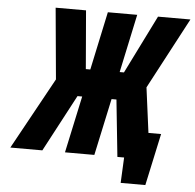

<svg xmlns="http://www.w3.org/2000/svg" viewBox="-56 -757 952 938"><g transform="rotate(5 420.0 -287.5)"><path d="M592 -130 565 0H576L570 125H691L746 -130ZM543 0H701L655 -351L840 -700H681L539 -414H518L579 -700H435L374 -414H352L328 -700H179L211 -351L18 0H175L323 -279H346L286 0H430L490 -279H514Z"/></g></svg>

Font: Advent Pro ExtraBold
Style: Italic
Weight: 800
Italic angle: -12°
Version: Version 3.000